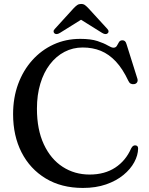

<svg xmlns="http://www.w3.org/2000/svg" viewBox="-20 -908 736 946"><path d="M660.5 -176Q660 -143 641.5 -108.8Q623 -74.5 588 -45.8Q553 -17 502.8 0.5Q452.5 18 388.5 18Q282.5 18 205.2 -28.8Q128 -75.5 86.2 -157.2Q44.5 -239 44.5 -345.5Q44.5 -426 69.2 -493.5Q94 -561 138.8 -611Q183.5 -661 243.8 -688.8Q304 -716.5 375.5 -716.5Q427.5 -716.5 460 -705.8Q492.5 -695 511 -684Q529.5 -673 539 -673Q550.5 -673 555.8 -682.2Q561 -691.5 566.2 -700.5Q571.5 -709.5 583.5 -709.5Q590.5 -709.5 595.5 -705.2Q600.5 -701 603.5 -690L657 -520Q660 -510 655.5 -502.5Q651 -495 641 -493.5Q631.5 -492 624.2 -495.8Q617 -499.5 612.5 -509.5Q584.5 -569 550.8 -605Q517 -641 476.8 -657.5Q436.5 -674 387.5 -674Q339 -674 297.8 -652.5Q256.5 -631 226 -591.2Q195.5 -551.5 178.8 -496Q162 -440.5 162 -372.5Q162 -269.5 196 -196.8Q230 -124 288.8 -86Q347.5 -48 421.5 -48Q495.5 -48 547.5 -82Q599.5 -116 626 -176.5Q631 -186 636.2 -189.2Q641.5 -192.5 648.5 -191.5Q654.5 -191 657.5 -187Q660.5 -183 660.5 -176ZM399 -823H359.5L483 -746Q500 -735.5 510 -743.5Q514.5 -746.5 514.8 -752.8Q515 -759 508.5 -766L415.5 -867.5Q406 -877.5 398.5 -883Q391 -888.5 379.5 -888.5Q368.5 -888.5 360.5 -883Q352.5 -877.5 343 -867.5L250.5 -766Q243.5 -759 244 -752.8Q244.5 -746.5 248.5 -743.5Q258.5 -735.5 275.5 -746Z"/></svg>

Font: Fraunces Wonky
Style: Regular
Weight: 400
Version: Version 1.000;[b76b70a41]